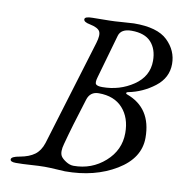

<svg xmlns="http://www.w3.org/2000/svg" viewBox="-76 -729 769 805"><g transform="rotate(10 308.5 -326.0)"><path d="M336 -343Q299 -343 288 -307Q249 -184 229 -108Q219 -73 229 -56Q235 -46 251.5 -35.5Q268 -25 284 -25Q361 -25 417.5 -75Q474 -125 474 -198Q474 -263 438 -303Q402 -343 336 -343ZM253 4Q247 4 217 2Q187 0 166 0Q143 0 107.5 2.5Q72 5 44 5Q20 5 20 -6Q20 -18 56 -24Q95 -31 118 -48Q141 -65 152 -99L289 -549Q300 -585 291.5 -599.5Q283 -614 249 -621Q222 -626 222 -638Q222 -650 255 -650Q272 -650 294 -650.5Q316 -651 329 -651Q345 -651 383 -654Q421 -657 430 -657Q530 -658 573.5 -616Q617 -574 617 -517Q617 -458 567 -419.5Q517 -381 456 -369Q451 -368 449.5 -366Q448 -364 449 -362Q450 -360 453 -359Q561 -320 561 -193Q561 -106 470 -51Q379 4 253 4ZM345 -371Q419 -371 477.5 -410.5Q536 -450 536 -516Q536 -566 509 -595.5Q482 -625 426 -625Q381 -625 372 -594Q322 -418 319 -408Q312 -384 318.5 -377.5Q325 -371 345 -371Z"/></g></svg>

Font: EB Garamond 12
Style: Italic
Weight: 400
Italic angle: -17°
Version: Version 0.016; ttfautohint (v1.8.4)